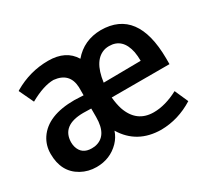

<svg xmlns="http://www.w3.org/2000/svg" viewBox="-109 -667 911 846"><g transform="rotate(-30 346.0 -244.0)"><path d="M477.5 -421.9Q545.9 -421.9 562.5 -341.8Q566.4 -320.3 566.4 -295.9L377 -293.9Q391.6 -403.3 458 -419.9Q467.8 -421.9 477.5 -421.9ZM659.2 -37.1 628.9 -105.5Q562.5 -70.3 503.9 -70.3Q417 -70.3 386.7 -158.2Q377.9 -186.5 375 -219.7H668.9V-250Q667 -500 481.4 -501Q394.5 -500 340.8 -436.5Q302.7 -500 212.9 -500Q120.1 -500 38.1 -452.1Q36.1 -450.2 34.2 -449.2L69.3 -375Q140.6 -415 191.4 -415Q268.6 -407.2 272.5 -332V-290Q239.3 -292 226.6 -292Q90.8 -292 40 -215.8Q17.6 -181.6 17.6 -138.7Q17.6 -45.9 87.9 -6.8Q123 12.7 165 12.7Q234.4 12.7 281.2 -35.2Q302.7 -57.6 312.5 -86.9Q372.1 11.7 494.1 12.7Q581.1 11.7 659.2 -37.1ZM187.5 -69.3Q136.7 -69.3 124 -115.2Q121.1 -126 121.1 -138.7Q123 -222.7 231.4 -223.6Q259.8 -223.6 272.5 -222.7V-179.7Q272.5 -82 203.1 -70.3Q195.3 -69.3 187.5 -69.3Z"/></g></svg>

Font: Yaldevi Colombo SemiBold
Style: Regular
Weight: 600
Designer: Sol Matas, Denzil Rajitha, Kosala Senevirathne and Pathum Egodawatta
Foundry: Mooniak
Version: Version 1.020 ; ttfautohint (v1.6)